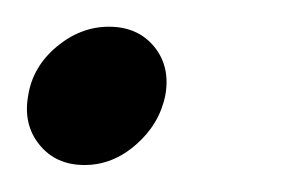

<svg xmlns="http://www.w3.org/2000/svg" viewBox="-22 -118 224 143"><path d="M101.1 -46.9Q96.7 -25.4 79.3 -10.3Q62 4.9 41 4.9Q19.5 4.9 7.3 -10.3Q-4.9 -25.4 -1 -46.9Q2.4 -68.4 20.3 -83.3Q38.1 -98.1 59.1 -98.1Q80.6 -98.1 92.8 -83.3Q105 -68.4 101.1 -46.9Z"/></svg>

Font: SVN-Poppins Light
Style: Italic
Weight: 300
Italic angle: -10°
Designer: Ninad Kale (Devanagari), Jonny Pinhorn (Latin)
Foundry: Indian Type Foundry
Version: Version 3.002 2017